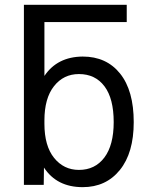

<svg xmlns="http://www.w3.org/2000/svg" viewBox="-20 -772 623 804"><path d="M456.1 -260.7Q456.1 -359.4 417.5 -410.6Q378.9 -461.9 310.5 -461.9Q246.1 -461.9 206.1 -411.1Q166 -360.4 166 -267.6V-253.9Q166 -161.1 206.5 -110.8Q247.1 -60.5 310.5 -60.5Q377.9 -60.5 417 -112.3Q456.1 -164.1 456.1 -260.7ZM164.1 -70.3 163.1 2H80.1V-752H510.7V-679.7H166V-454.1Q219.7 -534.2 326.2 -535.2Q425.8 -535.2 482.9 -463.9Q540 -392.6 540 -260.7Q540 -131.8 481.9 -60.1Q423.8 11.7 326.2 11.7Q217.8 11.7 164.1 -70.3Z"/></svg>

Font: irohakakuC Regular
Style: Regular
Weight: 400
Designer: [Source Han Sans]
Ryoko NISHIZUKA Ë•øÂ°öÊ∂ºÂ≠ê (kana & ideographs); Paul D. Hunt (Latin, Greek & Cyrillic); Wenlong ZHAN
Version: Version 1.001.20160904